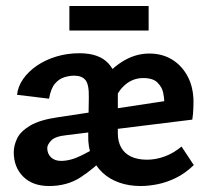

<svg xmlns="http://www.w3.org/2000/svg" viewBox="-20 -611 688 642"><path d="M450 11Q411 11 378.5 -0.5Q346 -12 322.5 -34Q299 -56 286.5 -87.5Q274 -119 275 -159L277 -285Q278 -328 266 -343Q254 -358 228 -358Q212 -358 194.5 -352.5Q177 -347 163.5 -331Q150 -315 144 -281L37 -294Q40 -322 57.5 -347Q75 -372 103.5 -391.5Q132 -411 168.5 -422Q205 -433 246 -433Q311 -433 342.5 -399Q374 -365 374 -301V-165Q374 -138 385 -118Q396 -98 418 -87.5Q440 -77 472 -77Q501 -77 531 -88Q561 -99 587 -121L628 -59Q599 -31 568 -16Q537 -1 507 5Q477 11 450 11ZM144 11Q89 11 57.5 -20.5Q26 -52 26 -102Q26 -124 37 -147.5Q48 -171 80 -190.5Q112 -210 174 -219L611 -285L623 -211L202 -159Q164 -155 151 -141Q138 -127 138 -116Q138 -97 150.5 -85Q163 -73 184 -73Q217 -73 255 -92.5Q293 -112 340 -137L339 -93Q293 -46 248.5 -17.5Q204 11 144 11ZM529 -211V-276Q529 -284 525.5 -301.5Q522 -319 507 -334.5Q492 -350 459 -350Q425 -350 399 -328Q373 -306 361 -269L311 -325Q340 -373 385 -402.5Q430 -432 479 -432Q523 -432 556 -411.5Q589 -391 608 -354.5Q627 -318 627 -270Q627 -266 626.5 -248.5Q626 -231 623 -211ZM212 -509V-591H477V-509Z"/></svg>

Font: Ysabeau
Style: Bold
Weight: 700
Designer: Christian Thalmann (Catharsis Fonts)
Version: Version 2.000;gftools[0.9.27.dev2+g8671c4b]